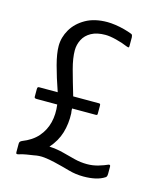

<svg xmlns="http://www.w3.org/2000/svg" viewBox="-105 -756 735 850"><g transform="rotate(15 263.0 -331.0)"><path d="M356 13Q320 13 287 3.5Q254 -6 216 -15Q191 -21 167.5 -23.5Q144 -26 121 -21Q107 -19 88.5 -16Q70 -13 55 -8Q49 -6 45.5 -7Q42 -8 42 -14Q42 -24 42 -33.5Q42 -43 42 -53Q42 -58 44 -61.5Q46 -65 52 -68Q98 -86 123.5 -115.5Q149 -145 158.5 -183Q168 -221 162 -265Q139 -265 115.5 -265Q92 -265 68 -265Q63 -265 60 -266.5Q57 -268 57 -272Q57 -281 57 -289.5Q57 -298 57 -307Q57 -314 59 -316Q61 -318 65 -318Q86 -318 107.5 -318Q129 -318 150 -318Q128 -381 114.5 -432Q101 -483 101 -517Q101 -557 122 -593Q143 -629 183.5 -652Q224 -675 283 -675Q299 -675 320 -672Q341 -669 361.5 -663.5Q382 -658 397 -652Q401 -651 402.5 -646Q404 -641 404 -638Q404 -629 404 -618.5Q404 -608 404 -598Q404 -592 402 -591Q400 -590 392 -593Q369 -603 339 -610.5Q309 -618 289 -618Q250 -618 224.5 -604Q199 -590 187 -566.5Q175 -543 175 -517Q175 -481 188 -433Q201 -385 221 -318Q251 -318 280.5 -318Q310 -318 339 -318Q344 -318 345 -315.5Q346 -313 346 -307Q346 -299 346 -290.5Q346 -282 346 -273Q346 -268 344.5 -266.5Q343 -265 338 -265Q311 -265 284 -265Q257 -265 230 -265Q230 -259 230.5 -254Q231 -249 232 -243Q234 -196 221.5 -154Q209 -112 177 -76Q213 -74 242.5 -66Q272 -58 300 -51Q328 -44 357 -44Q384 -44 409 -51.5Q434 -59 449 -66Q459 -70 459 -60V-27Q459 -19 457 -15Q455 -11 453 -10Q435 2 410.5 7.5Q386 13 356 13Z"/></g></svg>

Font: Glory Thin
Style: Regular
Weight: 400
Version: Version 1.011